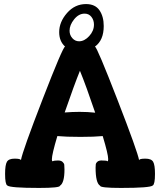

<svg xmlns="http://www.w3.org/2000/svg" viewBox="-20 -924 787 944"><path d="M5 -69Q5 -113 14 -128.5Q23 -144 52 -144Q80 -144 83 -137Q91 -182 190 -437.5Q289 -693 300 -695Q271 -721 271 -766Q271 -816 309.5 -860Q348 -904 403 -904Q448 -904 469 -873.5Q490 -843 490 -796Q490 -726 447 -695Q458 -690 557.5 -433.5Q657 -177 664 -136Q664 -144 695 -144Q724 -144 733 -128.5Q742 -113 742 -69Q742 -18 731 -12Q718 0 575 0Q472 0 472 -11Q450 -24 450 -100Q450 -111 451 -117Q452 -123 459 -129Q466 -135 479 -135Q508 -135 508 -131Q512 -131 512 -141Q512 -166 485 -255Q444 -251 376 -251Q303 -251 262 -255Q235 -165 235 -140Q235 -132 239 -131Q245 -135 265 -135Q280 -135 287.5 -128Q295 -121 296 -114Q297 -107 297 -91Q297 -25 275 -11Q275 0 172 0Q29 0 16 -12Q5 -18 5 -69ZM298 -371Q336 -374 371 -374Q412 -374 448 -370Q403 -503 373 -576Q345 -507 298 -371ZM322 -773Q322 -752 335.5 -736.5Q349 -721 369 -721Q395 -721 418.5 -746.5Q442 -772 442 -803Q442 -825 429.5 -841Q417 -857 396 -857Q367 -857 344.5 -829Q322 -801 322 -773Z"/></svg>

Font: Gorditas
Style: Regular
Weight: 400
Designer: Gustavo Dipre (gbrenda1987@gmail.com)
Foundry: Gustavo Dipre (gbrenda1987@gmail.com)
Version: Version 1.001